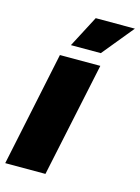

<svg xmlns="http://www.w3.org/2000/svg" viewBox="-116 -815 644 881"><g transform="rotate(15 205.5 -375.0)"><path d="M112 -544H304L189 0H-2ZM227 -750H413L291 -601H149Z"/></g></svg>

Font: Mona Sans Black
Style: Italic
Weight: 900
Italic angle: -11.7°
Designer: Deni Anggara
Foundry: GitHub
Version: Version 2.000